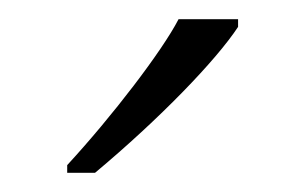

<svg xmlns="http://www.w3.org/2000/svg" viewBox="-20 -786 318 200"><path d="M50 -606H79C146 -662 205 -723 228 -758V-766H166C149 -733 97 -665 50 -614Z"/></svg>

Font: Kathrein 35 Thin
Style: Regular
Weight: 250
Designer: Lazydogs Typefoundry, based on Open Sans by Ascender Corporation
Foundry: Lazydogs Typefoundry
Version: Version 1.003;PS 001.003;hotconv 1.0.88;makeotf.lib2.5.64775